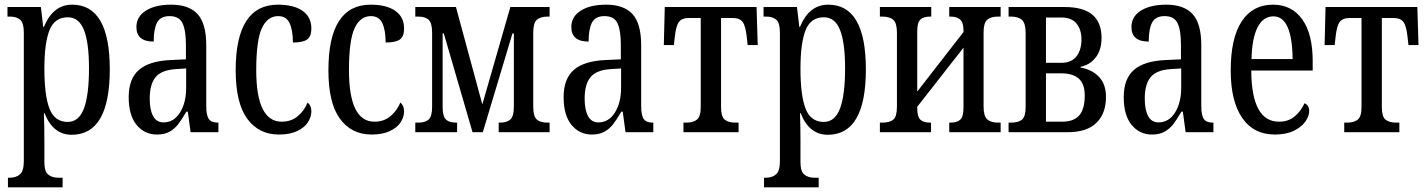

<svg xmlns="http://www.w3.org/2000/svg" viewBox="-20 -566 6106 822"><path d="M14 195H20Q49 195 65.5 180.5Q82 166 82 123V-427Q82 -468 66.5 -481.5Q51 -495 22 -495H12V-536H155L165 -451H168Q207 -546 289 -546Q450 -546 450 -269Q450 11 287 11Q207 11 171 -81H168Q170 -23 170 33V128Q170 168 186.5 181.5Q203 195 231 195H248V236H14ZM361 -273Q361 -383 339.5 -437.5Q318 -492 270 -492Q214 -492 192 -437Q170 -382 170 -272Q170 -157 192 -100.5Q214 -44 270 -44Q318 -44 339.5 -102Q361 -160 361 -273Z M531 -150Q531 -229 575 -267Q619 -305 711 -309L776 -312V-373Q776 -436 761.5 -466.5Q747 -497 706 -497Q667 -497 652.5 -469.5Q638 -442 638 -388Q564 -388 564 -450Q564 -495 604.5 -520.5Q645 -546 713 -546Q789 -546 826 -505.5Q863 -465 863 -372V-113Q863 -72 874 -56.5Q885 -41 912 -41H915V0H796L784 -88H778Q757 -52 742 -33Q727 -14 705.5 -2Q684 10 652 10Q599 10 565 -31Q531 -72 531 -150ZM777 -191V-273L731 -270Q671 -266 646 -235.5Q621 -205 621 -144Q621 -96 635.5 -69Q650 -42 680 -42Q724 -42 750.5 -84Q777 -126 777 -191Z M989 -265Q989 -546 1170 -546Q1238 -546 1275.5 -519.5Q1313 -493 1313 -444Q1313 -410 1295 -397Q1277 -384 1234 -384Q1234 -436 1220 -466.5Q1206 -497 1171 -497Q1125 -497 1101 -445Q1077 -393 1077 -266Q1077 -45 1186 -45Q1226 -45 1254 -68Q1282 -91 1297 -127Q1313 -114 1313 -89Q1313 -66 1298.5 -43Q1284 -20 1252.5 -5Q1221 10 1174 10Q1088 10 1038.5 -57.5Q989 -125 989 -265Z M1386 -265Q1386 -546 1567 -546Q1635 -546 1672.5 -519.5Q1710 -493 1710 -444Q1710 -410 1692 -397Q1674 -384 1631 -384Q1631 -436 1617 -466.5Q1603 -497 1568 -497Q1522 -497 1498 -445Q1474 -393 1474 -266Q1474 -45 1583 -45Q1623 -45 1651 -68Q1679 -91 1694 -127Q1710 -114 1710 -89Q1710 -66 1695.5 -43Q1681 -20 1649.5 -5Q1618 10 1571 10Q1485 10 1435.5 -57.5Q1386 -125 1386 -265Z M1758 -41H1770Q1801 -41 1815.5 -54.5Q1830 -68 1830 -109V-426Q1830 -467 1815.5 -481Q1801 -495 1769 -495H1758V-536H1932L2045 -119L2165 -536H2333V-495H2325Q2294 -495 2278.5 -481.5Q2263 -468 2263 -427V-109Q2263 -68 2278 -54.5Q2293 -41 2325 -41H2333V0H2115V-41H2121Q2150 -41 2165 -54.5Q2180 -68 2180 -109V-423H2174L2047 0H2003L1880 -423H1875V-109Q1875 -68 1889 -54.5Q1903 -41 1932 -41H1937V0H1758Z M2393 -150Q2393 -229 2437 -267Q2481 -305 2573 -309L2638 -312V-373Q2638 -436 2623.5 -466.5Q2609 -497 2568 -497Q2529 -497 2514.5 -469.5Q2500 -442 2500 -388Q2426 -388 2426 -450Q2426 -495 2466.5 -520.5Q2507 -546 2575 -546Q2651 -546 2688 -505.5Q2725 -465 2725 -372V-113Q2725 -72 2736 -56.5Q2747 -41 2774 -41H2777V0H2658L2646 -88H2640Q2619 -52 2604 -33Q2589 -14 2567.5 -2Q2546 10 2514 10Q2461 10 2427 -31Q2393 -72 2393 -150ZM2639 -191V-273L2593 -270Q2533 -266 2508 -235.5Q2483 -205 2483 -144Q2483 -96 2497.5 -69Q2512 -42 2542 -42Q2586 -42 2612.5 -84Q2639 -126 2639 -191Z M2906 -41H2917Q2948 -41 2964 -54Q2980 -67 2980 -108V-489H2930Q2899 -489 2886.5 -472Q2874 -455 2869 -408L2865 -373H2822L2826 -536H3219L3224 -373H3181L3177 -408Q3172 -455 3159.5 -472Q3147 -489 3116 -489H3067V-108Q3067 -67 3082.5 -54Q3098 -41 3129 -41H3142V0H2906Z M3251 195H3257Q3286 195 3302.5 180.5Q3319 166 3319 123V-427Q3319 -468 3303.5 -481.5Q3288 -495 3259 -495H3249V-536H3392L3402 -451H3405Q3444 -546 3526 -546Q3687 -546 3687 -269Q3687 11 3524 11Q3444 11 3408 -81H3405Q3407 -23 3407 33V128Q3407 168 3423.5 181.5Q3440 195 3468 195H3485V236H3251ZM3598 -273Q3598 -383 3576.5 -437.5Q3555 -492 3507 -492Q3451 -492 3429 -437Q3407 -382 3407 -272Q3407 -157 3429 -100.5Q3451 -44 3507 -44Q3555 -44 3576.5 -102Q3598 -160 3598 -273Z M3747 -41H3757Q3789 -41 3804.5 -54Q3820 -67 3820 -109V-426Q3820 -467 3804.5 -481Q3789 -495 3757 -495H3747V-536H3967V-495H3963Q3934 -495 3920.5 -482.5Q3907 -470 3907 -432V-174L4105 -429V-435Q4105 -469 4091 -482Q4077 -495 4049 -495H4044V-536H4264V-495H4254Q4222 -495 4206.5 -481.5Q4191 -468 4191 -427V-110Q4191 -69 4206.5 -55Q4222 -41 4254 -41H4264V0H4044V-41H4049Q4078 -41 4091.5 -54Q4105 -67 4105 -106V-362L3907 -109V-102Q3907 -66 3920.5 -53.5Q3934 -41 3962 -41H3966V0H3747Z M4298 -41H4308Q4340 -41 4355.5 -54Q4371 -67 4371 -108V-425Q4371 -466 4355.5 -480.5Q4340 -495 4308 -495H4298V-536H4536Q4619 -536 4657.5 -502.5Q4696 -469 4696 -404Q4696 -352 4671 -320Q4646 -288 4606 -280V-277Q4656 -268 4685.5 -236.5Q4715 -205 4715 -151Q4715 -80 4674 -40Q4633 0 4551 0H4298ZM4523 -297Q4567 -297 4588.5 -324.5Q4610 -352 4610 -397Q4610 -439 4589 -465Q4568 -491 4524 -491H4458V-297ZM4527 -45Q4577 -45 4600.5 -72Q4624 -99 4624 -157Q4624 -207 4598.5 -229.5Q4573 -252 4524 -252H4458V-45Z M4791 -150Q4791 -229 4835 -267Q4879 -305 4971 -309L5036 -312V-373Q5036 -436 5021.5 -466.5Q5007 -497 4966 -497Q4927 -497 4912.5 -469.5Q4898 -442 4898 -388Q4824 -388 4824 -450Q4824 -495 4864.5 -520.5Q4905 -546 4973 -546Q5049 -546 5086 -505.5Q5123 -465 5123 -372V-113Q5123 -72 5134 -56.5Q5145 -41 5172 -41H5175V0H5056L5044 -88H5038Q5017 -52 5002 -33Q4987 -14 4965.5 -2Q4944 10 4912 10Q4859 10 4825 -31Q4791 -72 4791 -150ZM5037 -191V-273L4991 -270Q4931 -266 4906 -235.5Q4881 -205 4881 -144Q4881 -96 4895.5 -69Q4910 -42 4940 -42Q4984 -42 5010.5 -84Q5037 -126 5037 -191Z M5249 -264Q5249 -403 5296 -474.5Q5343 -546 5430 -546Q5510 -546 5555 -483.5Q5600 -421 5600 -304V-264H5337Q5338 -45 5456 -45Q5495 -45 5522 -67Q5549 -89 5565 -124Q5585 -115 5585 -91Q5585 -69 5568.5 -45.5Q5552 -22 5519 -6Q5486 10 5438 10Q5347 10 5298 -61.5Q5249 -133 5249 -264ZM5514 -313Q5512 -496 5432 -496Q5388 -496 5364 -449Q5340 -402 5338 -313Z M5735 -41H5746Q5777 -41 5793 -54Q5809 -67 5809 -108V-489H5759Q5728 -489 5715.5 -472Q5703 -455 5698 -408L5694 -373H5651L5655 -536H6048L6053 -373H6010L6006 -408Q6001 -455 5988.5 -472Q5976 -489 5945 -489H5896V-108Q5896 -67 5911.5 -54Q5927 -41 5958 -41H5971V0H5735Z"/></svg>

Font: Noto Serif Cond
Style: Regular
Weight: 400
Width: 3
Designer: Monotype Design Team
Foundry: Monotype Imaging Inc.
Version: Version 1.001